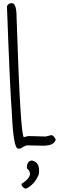

<svg xmlns="http://www.w3.org/2000/svg" viewBox="-20 -941 396 1226"><path d="M55.7 -920.9Q85.9 -920.9 85.9 -829.1Q110.4 -65.4 132.8 -65.4L160.2 -72.3L270.5 -69.3L307.6 -78.1Q322.3 -78.1 335.9 -49.8Q326.2 -10.7 255.9 -10.7L153.3 -12.7Q141.6 -12.7 110.4 7.8H95.7Q65.4 7.8 55.7 -219.7Q43.9 -365.2 24.4 -900.4Q32.2 -920.9 55.7 -920.9ZM185.5 84Q239.3 96.7 227.5 172.9Q200.2 239.3 144.5 264.6Q117.2 253.9 117.2 233.4Q204.1 178.7 151.4 132.8Q151.4 84 185.5 84Z"/></svg>

Font: Sue Ellen Francisco
Style: Regular
Weight: 400
Designer: Kimberly Geswein
Foundry: Kimberly Geswein
Version: Version 1.002 2007